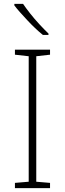

<svg xmlns="http://www.w3.org/2000/svg" viewBox="-20 -970 334 990"><path d="M238 0H57V-27L128 -33V-680L57 -688V-714H238V-688L167 -680V-33L238 -27ZM99 -950Q113 -929 135.5 -900.5Q158 -872 183.5 -844.5Q209 -817 230 -797V-790H201Q181 -806 160.5 -825.5Q140 -845 120.5 -866Q101 -887 83.5 -906.5Q66 -926 54 -942V-950Z"/></svg>

Font: Noto Sans Hebrew ExtraLight
Style: Regular
Weight: 250
Designer: Monotype Design Team
Foundry: Monotype Imaging Inc.
Version: Version 2.003